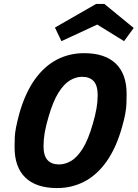

<svg xmlns="http://www.w3.org/2000/svg" viewBox="-20 -940 699 975"><path d="M407 -670Q513 -670 568 -617Q623 -564 623 -463Q623 -435 622 -412Q621 -389 616 -361.5Q611 -334 599 -292Q569 -187 520.5 -119Q472 -51 408.5 -18Q345 15 270 15Q164 15 109 -38Q54 -91 54 -192Q54 -220 55 -243Q56 -266 61.5 -293.5Q67 -321 78 -363Q108 -468 156.5 -536Q205 -604 268.5 -637Q332 -670 407 -670ZM279 -105Q311 -105 341.5 -123Q372 -141 400 -185.5Q428 -230 451 -310Q464 -354 470 -389Q476 -424 476 -457Q476 -506 455.5 -528Q435 -550 397 -550Q366 -550 335.5 -532Q305 -514 277 -469.5Q249 -425 226 -345Q213 -301 207 -266Q201 -231 201 -198Q201 -149 221.5 -127Q242 -105 279 -105ZM259 -800 468 -920H497L484 -820L292 -731ZM659 -798 610 -731 466 -820 481 -920H510Z"/></svg>

Font: Intel One Mono Light
Style: Italic
Weight: 300
Italic angle: -16°
Monospace: yes
Designer: Fred Shallcrass
Foundry: Frere-Jones Type LLC
Version: Version 1.004